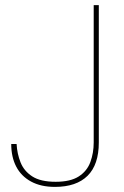

<svg xmlns="http://www.w3.org/2000/svg" viewBox="-20 -720 484 752"><path d="M195 12Q140 12 101.5 -9Q63 -30 43.5 -67.5Q24 -105 24 -156H45Q47 -118 60.5 -84Q74 -50 106.5 -29Q139 -8 198 -8Q256 -8 288.5 -29Q321 -50 334 -85.5Q347 -121 347 -162V-700H367V-162Q367 -75 323 -31.5Q279 12 195 12Z"/></svg>

Font: DM Sans 9pt Thin
Style: Regular
Weight: 250
Version: Version 4.004;gftools[0.9.30]